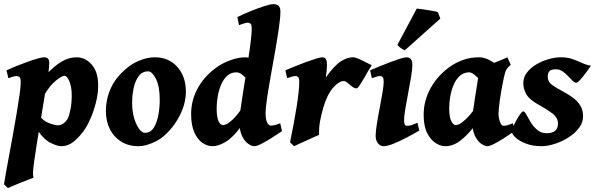

<svg xmlns="http://www.w3.org/2000/svg" viewBox="-33 -703 2935 947"><path d="M451.2 -281.2Q451.2 -242.7 441.4 -202.4Q431.6 -162.1 417 -126.7Q402.3 -91.3 387.2 -68.4Q366.7 -36.1 335.9 -9Q305.2 18.1 269.5 18.1Q251 18.1 218.5 2.7Q186 -12.7 155.8 -55.7L165 -128.9Q180.7 -106.4 209 -95.7Q237.3 -85 252.4 -85Q268.6 -85 281.7 -95.5Q294.9 -106 301.8 -119.6Q309.6 -136.7 315.2 -166.5Q320.8 -196.3 320.8 -233.4Q320.8 -272.5 309.6 -300.8Q298.3 -329.1 284.7 -329.1Q272.5 -329.1 242.4 -305.2Q212.4 -281.2 183.1 -231L180.2 -321.3Q235.8 -379.4 272 -399.9Q308.1 -420.4 344.7 -420.4Q387.7 -420.4 419.4 -384.5Q451.2 -348.6 451.2 -281.2ZM210 -390.6Q210 -371.6 203.4 -327.9Q196.8 -284.2 183.3 -205.6Q169.9 -127 149.9 -2.4Q140.1 59.1 135.3 94.5Q130.4 129.9 129.9 147.7Q129.4 165.5 132.3 173.8Q126 175.3 107.9 182.4Q89.8 189.5 68.4 198.2Q46.9 207 29.3 214.4Q11.7 221.7 5.9 224.6L-13.2 206.1Q-10.7 189 -3.9 150.6Q2.9 112.3 12.2 62Q21.5 11.7 31.5 -43Q41.5 -97.7 50 -148.9Q58.6 -200.2 64 -239.5Q69.3 -278.8 69.3 -297.9Q69.3 -318.4 62.5 -323.2Q55.7 -328.1 47.4 -328.1Q42.5 -328.1 28.8 -324Q15.1 -319.8 8.3 -317.4L-1 -356Q19.5 -365.7 47.1 -377Q74.7 -388.2 102.3 -397.9Q129.9 -407.7 151.9 -414.1Q173.8 -420.4 183.6 -420.4Q196.3 -420.4 203.1 -414.3Q210 -408.2 210 -390.6Z M883.8 -251Q883.8 -190.9 852.1 -130.4Q820.3 -69.8 770 -27.8Q746.6 -8.8 712.2 4.6Q677.7 18.1 650.4 18.1Q600.6 18.1 564.5 -4.6Q528.3 -27.3 508.8 -66.4Q489.3 -105.5 489.3 -154.3Q489.3 -218.8 517.1 -275.1Q544.9 -331.5 605.5 -377Q629.4 -395 663.8 -407.7Q698.2 -420.4 729.5 -420.4Q799.8 -420.4 841.8 -372.8Q883.8 -325.2 883.8 -251ZM754.9 -209.5Q754.9 -277.8 735.8 -314.5Q716.8 -351.1 698.2 -351.1Q668.9 -351.1 651.4 -327.9Q633.8 -304.7 626.2 -268.8Q618.7 -232.9 618.7 -194.3Q618.7 -154.8 628.4 -121.3Q638.2 -87.9 652.8 -67.9Q667.5 -47.9 681.6 -47.9Q709.5 -47.9 725.3 -73Q741.2 -98.1 748 -135.5Q754.9 -172.9 754.9 -209.5Z M1357.9 -56.2Q1332.5 -39.1 1305.7 -22Q1278.8 -4.9 1256.1 6.6Q1233.4 18.1 1220.2 18.1Q1209 18.1 1191.7 6.6Q1174.3 -4.9 1160.9 -32.2Q1147.5 -59.6 1147.5 -107.4Q1147.5 -121.1 1151.9 -153.8Q1156.2 -186.5 1163.3 -230.7Q1170.4 -274.9 1178 -323.5Q1185.5 -372.1 1192.6 -418.5Q1199.7 -464.8 1204.1 -502.4Q1208.5 -540 1208.5 -561Q1208.5 -581.5 1202.6 -586.4Q1196.8 -591.3 1188.5 -591.3Q1182.6 -591.3 1169.4 -587.2Q1156.2 -583 1146 -579.1L1137.7 -618.7Q1170.9 -635.3 1207 -649.7Q1243.2 -664.1 1272.5 -673.3Q1301.8 -682.6 1314.5 -682.6Q1331.1 -682.6 1340.6 -674.6Q1350.1 -666.5 1350.1 -645.5Q1350.1 -617.7 1342.8 -566.4Q1335.4 -515.1 1324.5 -452.9Q1313.5 -390.6 1302.5 -329.1Q1291.5 -267.6 1284.2 -218.5Q1276.9 -169.4 1276.9 -145Q1276.9 -115.2 1284.4 -99.4Q1292 -83.5 1302.7 -83.5Q1321.3 -83.5 1349.1 -95.2ZM1299.8 -353 1231.4 -269Q1223.1 -269 1212.4 -280.8Q1201.7 -292.5 1189 -307.6Q1176.3 -322.8 1162.1 -334.5Q1147.9 -346.2 1132.8 -346.2Q1106 -346.2 1087.4 -329.1Q1068.8 -312 1057.4 -284.9Q1045.9 -257.8 1040.8 -227.3Q1035.6 -196.8 1035.6 -169.9Q1035.6 -124.5 1044.9 -105.2Q1054.2 -85.9 1067.9 -85.9Q1072.3 -85.9 1083.3 -90.3Q1094.2 -94.7 1113.5 -112.3Q1132.8 -129.9 1161.1 -169.9L1152.3 -74.2Q1112.3 -21.5 1077.4 -1.7Q1042.5 18.1 1015.1 18.1Q989.7 18.1 965.3 1.5Q940.9 -15.1 925.3 -50.3Q909.7 -85.4 909.7 -141.1Q909.7 -212.4 945.8 -274.2Q981.9 -335.9 1045.9 -377.9Q1070.3 -394 1106.9 -407.2Q1143.6 -420.4 1179.2 -420.4Q1191.9 -420.4 1207.5 -410.2Q1223.1 -399.9 1239.5 -386.7Q1255.9 -373.5 1271.2 -363.3Q1286.6 -353 1299.8 -353Z M1800.8 -381.8Q1795.4 -374.5 1784.9 -356.2Q1774.4 -337.9 1762.5 -317.1Q1750.5 -296.4 1740.5 -281.7Q1730.5 -267.1 1726.1 -267.1Q1714.8 -267.1 1703.4 -276.1Q1691.9 -285.2 1681.4 -294.2Q1670.9 -303.2 1662.1 -303.2Q1638.7 -303.2 1609.6 -270Q1580.6 -236.8 1561.5 -171.9Q1551.8 -138.2 1545.7 -106Q1539.6 -73.7 1541 -38.1Q1533.2 -34.7 1515.4 -26.6Q1497.6 -18.6 1477.1 -9.3Q1456.5 0 1439.9 7.6Q1423.3 15.1 1417.5 18.1L1397.5 -1Q1417.5 -96.7 1430.2 -177Q1442.9 -257.3 1442.9 -297.9Q1442.9 -318.4 1437.3 -323.2Q1431.6 -328.1 1424.3 -328.1Q1418 -328.1 1404.1 -324Q1390.1 -319.8 1383.3 -317.4L1374.5 -356Q1393.6 -364.3 1420.4 -375.2Q1447.3 -386.2 1475.1 -396.5Q1502.9 -406.7 1525.1 -413.6Q1547.4 -420.4 1556.6 -420.4Q1569.3 -420.4 1574.5 -411.6Q1579.6 -402.8 1579.6 -379.4Q1579.6 -370.1 1578.1 -354Q1576.7 -337.9 1573.7 -320.8Q1617.2 -380.9 1648.4 -400.6Q1679.7 -420.4 1708.5 -420.4Q1719.2 -420.4 1735.8 -413.1Q1752.4 -405.8 1770 -396.5Q1787.6 -387.2 1800.8 -381.8Z M2035.2 -59.1Q2007.3 -42.5 1973.1 -24.7Q1939 -6.8 1908.2 5.6Q1877.4 18.1 1858.4 18.1Q1843.3 18.1 1831.5 4.2Q1819.8 -9.8 1819.8 -33.7Q1819.8 -53.7 1825.7 -90.8Q1831.5 -127.9 1839.6 -169.4Q1847.7 -210.9 1853.5 -246.1Q1859.4 -281.2 1859.4 -297.9Q1859.4 -318.4 1854.2 -323.2Q1849.1 -328.1 1840.8 -328.1Q1835.4 -328.1 1823.2 -324.5Q1811 -320.8 1801.3 -317.4L1792.5 -356Q1811.5 -364.3 1837.9 -375.2Q1864.3 -386.2 1891.6 -396.5Q1918.9 -406.7 1940.9 -413.6Q1962.9 -420.4 1972.7 -420.4Q1985.4 -420.4 1993.2 -411.6Q2001 -402.8 2001 -382.3Q2001 -362.8 1994.9 -325.7Q1988.8 -288.6 1980.5 -245.8Q1972.2 -203.1 1966.1 -166Q1960 -128.9 1960 -109.4Q1960 -82.5 1973.1 -82.5Q1987.3 -82.5 1997.6 -85.9Q2007.8 -89.4 2025.9 -97.7ZM2127 -642.6 2138.7 -611.3 1963.9 -455.1Q1954.6 -458 1943.6 -466.1Q1932.6 -474.1 1927.2 -481.9L2022.5 -660.6Q2028.8 -660.2 2044.2 -658.2Q2059.6 -656.2 2077.4 -653.3Q2095.2 -650.4 2109.4 -647.7Q2123.5 -645 2127 -642.6Z M2504.9 -57.1Q2480 -39.1 2453.1 -21.7Q2426.3 -4.4 2403.8 6.8Q2381.3 18.1 2369.6 18.1Q2358.9 18.1 2341.3 6.6Q2323.7 -4.9 2309.8 -32.7Q2295.9 -60.5 2295.9 -109.4Q2295.9 -122.6 2300.3 -155.3Q2304.7 -188 2310.8 -227.3Q2316.9 -266.6 2322.3 -299.6Q2327.6 -332.5 2330.1 -345.7Q2332.5 -356 2348.4 -366.2Q2364.3 -376.5 2387 -386Q2409.7 -395.5 2432.1 -404.3Q2454.6 -413.1 2469.7 -420.4L2486.3 -383.3Q2471.7 -371.1 2465.1 -360.6Q2458.5 -350.1 2452.1 -319.8Q2438.5 -255.4 2432.1 -208.5Q2425.8 -161.6 2425.8 -141.6Q2425.8 -122.6 2432.9 -102.5Q2439.9 -82.5 2450.7 -82.5Q2460 -82.5 2469.5 -85.2Q2479 -87.9 2496.6 -95.2ZM2459 -361.8Q2449.7 -355.5 2438.5 -339.6Q2427.2 -323.7 2416.3 -306.6Q2405.3 -289.6 2395.8 -277.1Q2386.2 -264.6 2380.4 -264.6Q2374.5 -264.6 2362.8 -277.1Q2351.1 -289.6 2336.4 -305.9Q2321.8 -322.3 2306.9 -334.5Q2292 -346.7 2279.3 -346.2Q2252.4 -345.2 2233.9 -327.9Q2215.3 -310.5 2204.1 -283.7Q2192.9 -256.8 2187.7 -226.8Q2182.6 -196.8 2182.6 -169.9Q2182.6 -124.5 2193.1 -105.2Q2203.6 -85.9 2214.4 -85.9Q2221.7 -85.9 2233.2 -91.3Q2244.6 -96.7 2263.4 -114Q2282.2 -131.3 2309.6 -167.5L2303.2 -76.2Q2271.5 -35.2 2236.3 -8.5Q2201.2 18.1 2163.1 18.1Q2140.6 18.1 2116 2.7Q2091.3 -12.7 2074 -46.6Q2056.6 -80.6 2056.6 -136.7Q2056.6 -208 2092.5 -271.2Q2128.4 -334.5 2191.9 -377.9Q2216.3 -394.5 2251.5 -407.5Q2286.6 -420.4 2330.6 -420.4Q2356 -420.4 2381.6 -406.2Q2407.2 -392.1 2428 -377.7Q2448.7 -363.3 2459 -361.8Z M2881.8 -378.9Q2873 -365.7 2858.2 -345.7Q2843.3 -325.7 2829.6 -310.3Q2815.9 -294.9 2809.1 -294.9Q2801.3 -294.9 2791 -304.9Q2780.8 -314.9 2768.3 -328.1Q2755.9 -341.3 2741.2 -351.3Q2726.6 -361.3 2709.5 -361.3Q2684.1 -361.3 2676.3 -351.1Q2668.5 -340.8 2668.5 -323.7Q2668.5 -299.8 2689 -284.9Q2709.5 -270 2745.1 -251Q2770 -237.8 2792.2 -221.7Q2814.5 -205.6 2828.6 -183.3Q2842.8 -161.1 2842.8 -129.4Q2842.8 -98.1 2822.3 -71.3Q2801.8 -44.4 2769.8 -24.4Q2737.8 -4.4 2702.6 6.8Q2667.5 18.1 2638.2 18.1Q2594.2 18.1 2561 5.1Q2527.8 -7.8 2509.5 -24.9Q2491.2 -42 2491.2 -54.7Q2491.2 -61.5 2498 -77.6Q2504.9 -93.8 2514.6 -111.3Q2524.4 -128.9 2533.7 -141.4Q2543 -153.8 2547.9 -153.8Q2554.7 -153.8 2563.2 -137.5Q2571.8 -121.1 2584.7 -99.9Q2597.7 -78.6 2616.9 -62.3Q2636.2 -45.9 2663.6 -45.9Q2719.2 -45.9 2719.2 -94.2Q2719.2 -123 2689.9 -144.8Q2660.6 -166.5 2627 -184.6Q2579.6 -210 2563.7 -237.1Q2547.9 -264.2 2547.9 -293Q2547.9 -321.3 2565.7 -344.7Q2583.5 -368.2 2611.8 -385Q2640.1 -401.9 2672.4 -411.1Q2704.6 -420.4 2732.9 -420.4Q2766.1 -420.4 2791.3 -411.4Q2816.4 -402.3 2838.1 -392.3Q2859.9 -382.3 2881.8 -378.9Z"/></svg>

Font: Dai Banna SIL
Style: Bold Italic
Weight: 700
Italic angle: -11°
Designer: Victor Gaultney
Foundry: SIL International
Version: Version 4.000